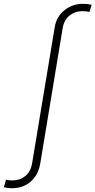

<svg xmlns="http://www.w3.org/2000/svg" viewBox="-119 -769 501 1009"><path d="M-56.2 220.2Q-69.3 220.2 -77.1 219Q-85 217.8 -98.6 214.8L-87.4 175.3Q-77.1 177.2 -71 178.2Q-64.9 179.2 -53.2 179.2Q-14.6 179.2 13.9 156.2Q42.5 133.3 49.8 88.9L168.5 -625.5Q177.7 -682.6 220.5 -715.8Q263.2 -749 316.9 -749Q341.8 -749 362.8 -743.7L351.1 -706.5Q335 -710.4 313.5 -710.4Q275.4 -710.4 246.6 -687.5Q217.8 -664.6 210.4 -621.6L92.8 88.9Q82.5 150.4 42.2 185.3Q2 220.2 -56.2 220.2Z"/></svg>

Font: Inter Display Extra Light
Style: Italic
Weight: 200
Italic angle: -9.39999°
Designer: Rasmus Andersson
Foundry: rsms
Version: Version 4.000;git-4fc901f